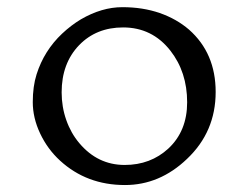

<svg xmlns="http://www.w3.org/2000/svg" viewBox="-20 -515 707 546"><path d="M210 -460Q269.5 -494.6 327.9 -494.6Q386.2 -494.6 434.1 -478Q481.9 -461.4 517.6 -430.7Q593.3 -363.8 593.3 -253.4Q593.3 -140.1 511.7 -63Q434.1 11.2 335.4 11.2Q226.6 11.2 150.9 -58.1Q115.2 -90.8 94.2 -135.3Q73.2 -179.7 73.2 -224.6Q73.2 -269.5 84 -303.5Q94.7 -337.4 113 -366.5Q131.3 -395.5 156.5 -419.2Q181.6 -442.9 210 -460ZM155.3 -252.4Q155.3 -210.9 168.5 -173.6Q181.6 -136.2 205.6 -107.9Q257.8 -45.9 334.5 -45.9Q408.2 -45.9 459 -92.8Q512.2 -142.6 512.2 -224.1Q512.2 -310.1 464.4 -371.1Q412.6 -437 330.1 -437Q253.9 -437 205.1 -386.7Q155.3 -335 155.3 -252.4Z"/></svg>

Font: Habibi
Style: Regular
Weight: 400
Designer: Magnus Gaarde
Foundry: Magnus Gaarde
Version: Version 1.001